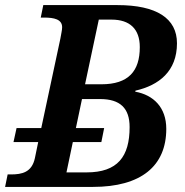

<svg xmlns="http://www.w3.org/2000/svg" viewBox="-42 -734 727 754"><path d="M-22 0H323C512 0 611 -82 611 -228C611 -312 561 -361 489 -374L490 -378C582 -399 653 -454 653 -564C653 -662 573 -714 419 -714H128L118 -665H131C171 -665 202 -658 202 -627C202 -615 198 -601 195 -582L120 -231H23L11 -176H108L95 -113C83 -57 44 -49 1 -49H-12ZM356 -403H292L346 -657H396C468 -657 507 -620 507 -549C507 -455 463 -403 356 -403ZM298 -57H219L244 -176H356L367 -231H256L280 -345H351C430 -345 467 -309 467 -235C467 -119 420 -57 298 -57Z"/></svg>

Font: Noto Serif SemiBold
Style: Italic
Weight: 600
Italic angle: -12°
Designer: Monotype Design Team
Foundry: Monotype Imaging Inc.
Version: Version 2.014